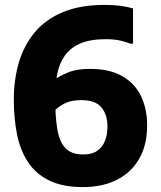

<svg xmlns="http://www.w3.org/2000/svg" viewBox="-20 -752 656 784"><path d="M318.8 12Q234.1 12 178.8 -16Q123.6 -43.9 92.4 -93Q61.2 -142 48.8 -207Q36.4 -271.9 36.4 -345.2Q36.4 -426.5 57 -496.6Q77.7 -566.8 121.6 -619.7Q165.6 -672.7 236.5 -702.3Q307.4 -732 407.6 -732Q443.3 -732 471.3 -728.3Q499.2 -724.5 523.2 -717.6V-573.6H512.4Q495.6 -580.5 471.1 -586.2Q446.5 -592 412 -592Q347.8 -592 307.3 -574.2Q266.8 -556.5 244.4 -524.3Q222 -492.1 213.6 -449.8Q205.2 -407.6 205.2 -357.6Q205.2 -280.4 213.4 -227.9Q221.5 -175.4 246.1 -148.3Q270.7 -121.2 320 -121.2Q355.8 -121.2 377.4 -136.4Q399 -151.5 408.9 -177.5Q418.8 -203.4 418.8 -234.8Q418.8 -283.7 394.3 -313.4Q369.8 -343.2 311.6 -343.2Q270.8 -343.2 244.8 -330Q218.7 -316.8 201.6 -298.8H151.6V-425H199.3Q219.8 -440 256.1 -455.4Q292.3 -470.8 347.2 -470.8Q427.2 -470.8 479.1 -441.1Q530.9 -411.5 555.9 -359.3Q580.8 -307.2 580.8 -240.4Q580.8 -159.8 548.1 -103.2Q515.4 -46.7 456.4 -17.3Q397.4 12 318.8 12Z"/></svg>

Font: Kufam
Style: Regular
Weight: 400
Designer: Wael Morcos, Artur Schmal
Foundry: Original Type
Version: Version 1.301; ttfautohint (v1.8.3)